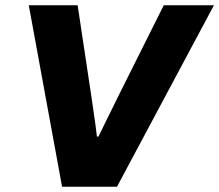

<svg xmlns="http://www.w3.org/2000/svg" viewBox="-20 -707 830 727"><path d="M215 0 89 -687H274L327 -335Q330 -313 334 -286Q338 -259 341.5 -234Q345 -209 347 -190H353Q364 -213 377 -239.5Q390 -266 403 -292Q416 -318 426 -339L600 -687H790L423 0Z"/></svg>

Font: Archivo SemiBold ExtraBold
Style: Italic
Weight: 800
Italic angle: -10°
Version: Version 2.001